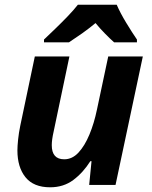

<svg xmlns="http://www.w3.org/2000/svg" viewBox="-20 -786 644 816"><path d="M193 10Q123 10 88.5 -32.5Q54 -75 54 -147Q54 -165 57 -193.5Q60 -222 66 -251L128 -546H275L208 -227Q200 -192 200 -169Q200 -109 253 -109Q287 -109 313.5 -137.5Q340 -166 360 -214Q380 -262 392 -320L440 -546H587L471 0H359L369 -101H364Q333 -52 291.5 -21Q250 10 193 10ZM167 -606V-618Q187 -637 214 -663Q241 -689 267.5 -716.5Q294 -744 311 -766H476Q491 -731 516.5 -689Q542 -647 562 -618V-606H465Q448 -621 425.5 -644Q403 -667 386 -688Q357 -664 329.5 -644.5Q302 -625 273 -606Z"/></svg>

Font: Noto IKEA Latin
Style: Bold Italic
Weight: 700
Italic angle: -12°
Designer: Monotype Design Team
Foundry: Monotype Imaging Inc.
Version: Version 1.0